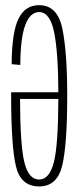

<svg xmlns="http://www.w3.org/2000/svg" viewBox="-20 -698 300 724"><path d="M127.5 5Q58 5 40 -71.5Q22 -148 22 -337Q22 -343.5 22 -350H200Q199.5 -499.5 184.5 -574.5Q169 -652.5 127.5 -652.5Q94 -652.5 75.5 -604Q57 -555.5 56.5 -453L24 -456Q24.5 -575 49.5 -626.8Q74.5 -678.5 127.5 -678.5Q197 -678.5 215.2 -589.5Q233.5 -500.5 233.5 -338Q233.5 -151.5 214.5 -73.2Q195.5 5 127.5 5ZM200 -325H55.5Q56 -153 71.5 -87.5Q87.5 -21 127.5 -21Q167 -21 183.5 -88Q199.5 -152.5 200 -325Z"/></svg>

Font: Anybody Condensed ExtraLight
Style: Regular
Weight: 200
Width: 3
Designer: Tyler Finck
Foundry: Etcetera Type Company
Version: Version 1.010; ttfautohint (v1.8.3) -l 8 -r 50 -G 200 -x 14 